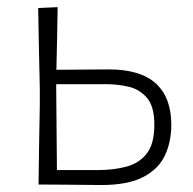

<svg xmlns="http://www.w3.org/2000/svg" viewBox="-20 -517 540 538"><path d="M88 0Q88.5 -56 89.5 -107.8Q90.5 -159.5 91.5 -220.5V-270.5Q90 -333 89 -385.8Q88 -438.5 87 -494.5L141.5 -497Q141 -452 140 -409.8Q139 -367.5 138 -321.5Q170 -321.5 210 -322Q250 -322.5 285 -322.5Q373.5 -322.5 416.8 -283Q460 -243.5 460 -167.5Q460 -119.5 442 -81.2Q424 -43 381 -20.8Q338 1.5 263 1.5Q212 1 165.8 0.5Q119.5 0 88 0ZM139.5 -40.5H255Q299 -40.5 334.8 -50.2Q370.5 -60 391.5 -87.2Q412.5 -114.5 412.5 -167.5Q412.5 -219.5 391.2 -243.5Q370 -267.5 339.5 -274.2Q309 -281 280.5 -281H137.5V-276Q138 -218 138.5 -155.5Q139 -93 139.5 -40.5Z"/></svg>

Font: Commissioner Loud ExtraLight
Style: Regular
Weight: 200
Designer: Kostas Bartsokas
Foundry: Kostas Bartsokas
Version: Version 1.000; ttfautohint (v1.8.3)